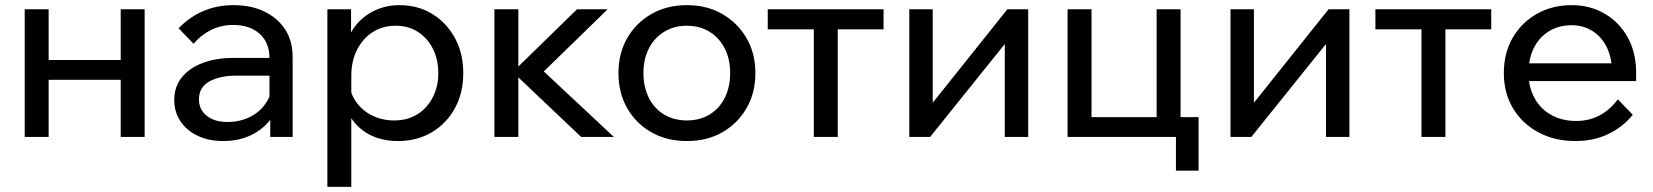

<svg xmlns="http://www.w3.org/2000/svg" viewBox="-20 -532 6422 746"><path d="M449 0V-496H542V0ZM76 0V-496H169V0ZM121 -222V-299H501V-222Z M1117 0H1030V-98L1027 -122V-307Q1027 -366 989 -400.5Q951 -435 886 -435Q839 -435 800 -415.5Q761 -396 732 -362L674 -422Q715 -465 768.5 -488.5Q822 -512 888 -512Q956 -512 1007.5 -487Q1059 -462 1088 -417.5Q1117 -373 1117 -310ZM847 16Q791 16 748 -4.5Q705 -25 681 -61Q657 -97 657 -143Q657 -195 686.5 -231.5Q716 -268 768 -287.5Q820 -307 887 -307H1038V-238H897Q834 -238 793.5 -215.5Q753 -193 753 -146Q753 -106 783.5 -82Q814 -58 863 -58Q911 -58 950 -77Q989 -96 1012.5 -130.5Q1036 -165 1039 -210L1072 -192Q1072 -132 1043 -85Q1014 -38 963.5 -11Q913 16 847 16Z M1345 194H1252V-496H1344V-344H1323Q1331 -393 1360.5 -431Q1390 -469 1434.5 -490.5Q1479 -512 1532 -512Q1604 -512 1660 -477.5Q1716 -443 1748 -383.5Q1780 -324 1780 -248Q1780 -171 1747.5 -111.5Q1715 -52 1657.5 -18Q1600 16 1527 16Q1460 16 1411 -11.5Q1362 -39 1337 -86.5Q1312 -134 1317 -193L1336 -212Q1340 -169 1364.5 -135Q1389 -101 1427.5 -82.5Q1466 -64 1511 -64Q1563 -64 1601 -87.5Q1639 -111 1661 -153Q1683 -195 1683 -248Q1683 -301 1662 -342.5Q1641 -384 1604 -408Q1567 -432 1517 -432Q1467 -432 1428.5 -407.5Q1390 -383 1367.5 -339Q1345 -295 1345 -237Z M2238 0 1967 -257H1977L2222 -496H2341L2075 -237L2056 -289L2365 0ZM1901 0V-496H1994V0Z M2649 16Q2571 16 2511 -18Q2451 -52 2417 -111.5Q2383 -171 2383 -248Q2383 -325 2417 -384Q2451 -443 2511 -477.5Q2571 -512 2649 -512Q2727 -512 2786.5 -477.5Q2846 -443 2880.5 -384Q2915 -325 2915 -248Q2915 -171 2880.5 -111.5Q2846 -52 2786.5 -18Q2727 16 2649 16ZM2649 -64Q2699 -64 2737 -87Q2775 -110 2796 -152Q2817 -194 2817 -248Q2817 -302 2796 -343.5Q2775 -385 2737 -408.5Q2699 -432 2649 -432Q2599 -432 2560.5 -408.5Q2522 -385 2501 -343.5Q2480 -302 2480 -248Q2480 -194 2501 -152Q2522 -110 2560.5 -87Q2599 -64 2649 -64Z M3142 0V-467H3235V0ZM2963 -418V-496H3413V-418Z M3513 0V-496H3604V-122L3597 -124L3894 -496H3975V0H3884V-374L3892 -371L3594 0Z M4128 0V-496H4221V-16L4147 -77H4528L4474 -16V-496H4567V0ZM4549 131V-77H4637V131Z M4761 0V-496H4852V-122L4845 -124L5142 -496H5223V0H5132V-374L5140 -371L4842 0Z M5503 0V-467H5596V0ZM5324 -418V-496H5774V-418Z M6266 -146 6324 -86Q6285 -38 6228.5 -11Q6172 16 6101 16Q6020 16 5957 -18Q5894 -52 5858.5 -111.5Q5823 -171 5823 -248Q5823 -325 5857 -384.5Q5891 -444 5951 -478Q6011 -512 6086 -512Q6159 -512 6215.5 -478.5Q6272 -445 6304.5 -386.5Q6337 -328 6337 -251V-245H6243V-254Q6243 -308 6223 -348.5Q6203 -389 6167.5 -411.5Q6132 -434 6086 -434Q6037 -434 5999 -411Q5961 -388 5940 -346.5Q5919 -305 5919 -249Q5919 -193 5942.5 -150.5Q5966 -108 6008 -85Q6050 -62 6104 -62Q6203 -62 6266 -146ZM6337 -217H5892V-286H6321L6337 -251Z"/></svg>

Font: Wix Madefor Display Medium
Style: Regular
Weight: 500
Designer: Dalton Maag Ltd
Foundry: Dalton Maag Ltd
Version: Version 3.100